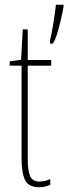

<svg xmlns="http://www.w3.org/2000/svg" viewBox="-20 -780 288 810"><path d="M147 -14Q160 -14 172.5 -17.5Q185 -21 192 -25V0Q182 4 171 7Q160 10 146 10Q100 10 85.5 -21Q71 -52 71 -112V-503H21V-521L69 -528L76 -656H97V-527H196V-503H97V-108Q97 -60 107 -37Q117 -14 147 -14ZM248 -750Q245 -733 238 -702Q231 -671 222 -641Q213 -611 203 -596H191V-610Q193 -616 197 -636Q201 -656 205 -681Q209 -706 212 -728Q215 -750 216 -760H248Z"/></svg>

Font: Noto Sans Gujarati ExtraCondensed Thin
Style: Regular
Weight: 100
Width: 2
Designer: Jelle Bosma - Monotype Design Team, Universal Thirst
Foundry: Monotype Imaging Inc.
Version: Version 2.106; ttfautohint (v1.8.4.7-5d5b)